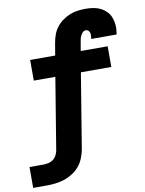

<svg xmlns="http://www.w3.org/2000/svg" viewBox="-114 -813 823 1088"><g transform="rotate(-10 297.5 -269.0)"><path d="M-13 205V85H66Q80 85 94.5 82Q109 79 121.5 70.5Q134 62 141.5 48.5Q149 35 152 21L220 -393H96V-512H240L252 -583Q256 -606 264 -628.5Q272 -651 287 -670.5Q302 -690 322 -704.5Q342 -719 364.5 -728Q387 -737 410 -740Q433 -743 455 -743Q478 -743 500 -739.5Q522 -736 541 -726.5Q560 -717 575 -701.5Q590 -686 597.5 -666Q605 -646 607 -623.5Q609 -601 605 -579Q605 -576 604.5 -573.5Q604 -571 603 -569H457Q458 -569 458 -570Q458 -571 458 -572Q459 -580 459.5 -588.5Q460 -597 458 -604.5Q456 -612 450 -617.5Q444 -623 436 -623Q426 -623 418.5 -616Q411 -609 406.5 -600Q402 -591 399.5 -582Q397 -573 396 -564L387 -512H542V-393H367L296 40Q291 65 281 89.5Q271 114 254 134Q237 154 214 168.5Q191 183 166 191Q141 199 116 202Q91 205 66 205Z"/></g></svg>

Font: Iosevka Curly HvExObl
Style: Regular
Weight: 900
Width: 7
Italic angle: -9°
Monospace: yes
Designer: Belleve Invis
Foundry: Belleve Invis
Version: Version 11.1.0; ttfautohint (v1.8.3)